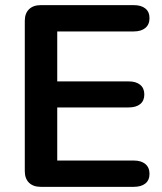

<svg xmlns="http://www.w3.org/2000/svg" viewBox="-20 -725 629 745"><path d="M76.2 -61V-644Q76.2 -672.9 92.5 -689Q108.9 -705.1 138.2 -705.1H499Q527.8 -705.1 543.9 -692.1Q560.1 -679.2 560.1 -654.5Q560.1 -629.9 543.9 -616.5Q527.8 -603 499 -603H202.1V-409.2H479Q507.8 -409.2 523.9 -396Q540 -382.8 540 -358.4Q540 -334 523.9 -321Q507.8 -308.1 479 -308.1H202.1V-102.1H499Q527.8 -102.1 543.9 -88.6Q560.1 -75.2 560.1 -50.5Q560.1 -25.9 543.9 -12.9Q527.8 0 499 0H138.2Q108.9 0 92.5 -16.1Q76.2 -32.2 76.2 -61Z"/></svg>

Font: Nunito-Bold
Style: Bold
Weight: 700
Designer: Vernon Adams
Foundry: newtypography
Version: Version 3.000